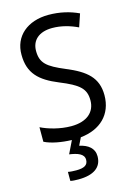

<svg xmlns="http://www.w3.org/2000/svg" viewBox="-141 -890 782 1110"><g transform="rotate(-15 250.5 -335.0)"><path d="M327 46C327 -2 292 -29 240 -40L262 -85C380 -97 457 -169 457 -285C457 -390 396 -441 280 -489C175 -533 141 -561 141 -634C141 -696 184 -738 265 -738C319 -738 371 -723 417 -701L443 -778C392 -802 332 -817 264 -817C138 -817 53 -745 54 -634C54 -523 112 -469 222 -424C338 -377 371 -346 371 -277C371 -208 321 -161 226 -161C159 -161 90 -181 46 -203V-116C86 -96 145 -85 208 -83L171 -7C220 0 258 13 258 48C258 81 234 93 187 93C170 93 150 92 138 89V143C149 146 167 147 186 147C279 147 327 111 327 46Z"/></g></svg>

Font: Noto Sans Kannada UI SemiCondensed SemiBold
Style: Regular
Weight: 600
Width: 4
Designer: Jelle Bosma - Monotype Design Team
Foundry: Monotype Imaging Inc.
Version: Version 2.006